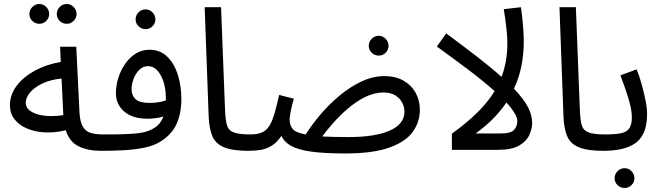

<svg xmlns="http://www.w3.org/2000/svg" viewBox="-20 -750 3309 961"><path d="M485.8 4.9Q420.9 4.9 374.5 -17.1Q328.1 -39.1 309.1 -98.1Q254.9 -85 205.3 -87.4Q155.8 -89.8 116 -106.4Q76.2 -123 53 -152.6Q29.8 -182.1 29.8 -223.1Q29.8 -276.9 64 -321.5Q98.1 -366.2 156 -397.2Q213.9 -428.2 284.2 -439.9L280.8 -516.1H361.8L377.9 -186Q380.9 -139.2 395 -115.5Q409.2 -91.8 434.6 -84.5Q460 -77.1 496.1 -77.1Q517.1 -77.1 526.6 -65.7Q536.1 -54.2 536.1 -38.1Q536.1 -22 522 -8.5Q507.8 4.9 485.8 4.9ZM108.9 -235.8Q108.9 -212.9 127.4 -198Q146 -183.1 175 -176Q204.1 -168.9 236.6 -168.9Q269 -168.9 296.9 -173.8L288.1 -356.9Q231 -351.1 190.9 -331.5Q150.9 -312 129.9 -286.6Q108.9 -261.2 108.9 -235.8ZM314 -630.9Q293 -630.9 278.6 -645.5Q264.2 -660.2 264.2 -680.2Q264.2 -699.7 278.6 -714.8Q293 -730 314 -730Q334 -730 348.6 -714.8Q363.3 -699.7 363.3 -680.2Q363.3 -660.2 348.6 -645.5Q334 -630.9 314 -630.9ZM177.2 -630.9Q156.2 -630.9 141.6 -645.5Q127 -660.2 127 -680.2Q127 -699.7 141.6 -714.8Q156.2 -730 177.2 -730Q197.3 -730 211.7 -714.8Q226.1 -699.7 226.1 -680.2Q226.1 -660.2 211.7 -645.5Q197.3 -630.9 177.2 -630.9Z M485.8 4.9 495.6 -77.1Q528.8 -77.1 571.3 -77.6Q613.8 -78.1 653.8 -81.5Q693.8 -85 716.8 -92.8Q749 -104 768.3 -121.6Q787.6 -139.2 797.9 -167Q779.8 -161.1 759.3 -158.4Q738.8 -155.8 718.8 -155.8Q643.1 -155.8 601.6 -191.9Q560.1 -228 560.1 -283.2Q560.1 -320.8 572 -359.4Q584 -397.9 606 -429.9Q627.9 -461.9 658.9 -481.4Q689.9 -501 728 -501Q781.7 -501 817.4 -466.1Q853 -431.2 870.4 -374.5Q887.7 -317.9 887.7 -254.9Q887.7 -180.2 862.3 -126.7Q836.9 -73.2 777.8 -38.1Q747.1 -20 700.4 -10.5Q653.8 -1 598.9 2Q543.9 4.9 485.8 4.9ZM638.7 -303.2Q638.7 -272 658.7 -253.4Q678.7 -234.9 728 -234.9Q771 -234.9 810.1 -247.1Q810.1 -252.9 810.1 -261.2Q810.1 -303.2 798.8 -339.1Q787.6 -375 767.8 -397Q748 -418.9 719.7 -418.9Q696.8 -418.9 678.2 -401.4Q659.7 -383.8 649.2 -356.9Q638.7 -330.1 638.7 -303.2ZM709 -604Q688 -604 673.3 -618.7Q658.7 -633.3 658.7 -653.3Q658.7 -672.9 673.3 -688Q688 -703.1 709 -703.1Q729 -703.1 743.4 -688Q757.8 -672.9 757.8 -653.3Q757.8 -633.3 743.4 -618.7Q729 -604 709 -604Z M1223.6 4.9Q1143.6 4.9 1101.1 -12.9Q1058.6 -30.8 1042.7 -68.8Q1026.9 -106.9 1024.4 -167L1004.4 -713.9H1086.4L1106.4 -199.2Q1108.4 -149.9 1116 -123.5Q1123.5 -97.2 1150.1 -87.2Q1176.8 -77.1 1233.4 -77.1Q1254.4 -77.1 1263.9 -65.7Q1273.4 -54.2 1273.4 -38.1Q1273.4 -22 1259.5 -8.5Q1245.6 4.9 1223.6 4.9Z M1707.5 18.1Q1600.6 18.1 1535.2 8.5Q1469.7 -1 1435.8 -20.5Q1401.9 -40 1388.7 -69.8Q1364.7 -35.2 1338.1 -19.5Q1311.5 -3.9 1283 0.5Q1254.4 4.9 1223.6 4.9L1233.4 -77.1Q1280.8 -77.1 1305.7 -95.5Q1330.6 -113.8 1345.7 -157Q1360.8 -200.2 1377.4 -274.9L1450.7 -255.9Q1440.4 -221.2 1435.1 -193.1Q1429.7 -165 1429.7 -150.9Q1429.7 -123 1445.1 -104.5Q1460.4 -85.9 1509.8 -77.1Q1541.5 -127 1585.4 -178.5Q1629.4 -230 1681.4 -272.9Q1733.4 -315.9 1790 -342.5Q1846.7 -369.1 1904.8 -369.1Q1959.5 -369.1 1999 -346.7Q2038.6 -324.2 2060.1 -286.1Q2081.5 -248 2081.5 -200.2Q2081.5 -141.1 2047.1 -91.6Q2012.7 -42 1930.7 -12Q1848.6 18.1 1707.5 18.1ZM1898.4 -287.1Q1853.5 -287.1 1808.1 -264.6Q1762.7 -242.2 1721.7 -207Q1680.7 -171.9 1647.7 -134.5Q1614.7 -97.2 1592.8 -66.9Q1645.5 -64 1725.6 -64Q1857.4 -64 1930.9 -96.4Q2004.4 -128.9 2004.4 -191.9Q2004.4 -213.9 1993.4 -235.4Q1982.4 -256.8 1959.5 -272Q1936.5 -287.1 1898.4 -287.1ZM1876 -471.7Q1855 -471.7 1840.3 -486.3Q1825.7 -501 1825.7 -521Q1825.7 -540.5 1840.3 -555.7Q1855 -570.8 1876 -570.8Q1896 -570.8 1910.4 -555.7Q1924.8 -540.5 1924.8 -521Q1924.8 -501 1910.4 -486.3Q1896 -471.7 1876 -471.7Z M2519.5 -536.1Q2519.5 -558.1 2516.6 -589.1Q2513.7 -620.1 2509.5 -651.1Q2505.4 -682.1 2501.5 -704.1L2587.4 -713.9Q2590.3 -693.8 2594 -661.4Q2597.7 -628.9 2599.6 -596.9Q2601.6 -564.9 2601.6 -543.9Q2601.6 -481 2590.1 -421.4Q2578.6 -361.8 2552.2 -306.2Q2599.6 -256.8 2621.6 -215.8Q2643.6 -174.8 2643.6 -134.8Q2643.6 -106 2629.4 -74.5Q2615.2 -43 2578.4 -21.5Q2541.5 0 2471.7 0H2241.7V-81.1Q2391.6 -188 2455.6 -293.9Q2399.4 -344.2 2324 -401.1Q2248.5 -458 2166.5 -517.1L2213.4 -583Q2302.2 -517.1 2371.3 -463.6Q2440.4 -410.2 2490.2 -365.2Q2505.4 -404.8 2512.5 -447.5Q2519.5 -490.2 2519.5 -536.1ZM2360.4 -82H2486.3Q2537.6 -82 2553.5 -100.6Q2569.3 -119.1 2569.3 -143.1Q2569.3 -161.1 2554.9 -185.1Q2540.5 -209 2514.6 -236.8Q2486.3 -194.8 2448 -156Q2409.7 -117.2 2360.4 -82Z M2999.5 4.9Q2919.4 4.9 2877 -12.9Q2834.5 -30.8 2818.6 -68.8Q2802.7 -106.9 2800.3 -167L2780.3 -713.9H2862.3L2882.3 -199.2Q2884.3 -149.9 2891.8 -123.5Q2899.4 -97.2 2926 -87.2Q2952.6 -77.1 3009.3 -77.1Q3030.3 -77.1 3039.8 -65.7Q3049.3 -54.2 3049.3 -38.1Q3049.3 -22 3035.4 -8.5Q3021.5 4.9 2999.5 4.9Z M2999.5 4.9 3009.3 -77.1Q3058.6 -77.1 3087.6 -83Q3116.7 -88.9 3129.6 -107.4Q3142.6 -126 3142.6 -163.1Q3142.6 -201.2 3125 -258.5Q3107.4 -315.9 3085.4 -373L3166.5 -402.8Q3179.7 -371.1 3191.2 -330.1Q3202.6 -289.1 3210.7 -249Q3218.8 -209 3218.8 -179.2Q3218.8 -79.1 3165 -37.1Q3111.3 4.9 2999.5 4.9ZM3106.4 190.9Q3085.4 190.9 3070.8 176.5Q3056.2 162.1 3056.2 142.1Q3056.2 122.1 3070.8 106.9Q3085.4 91.8 3106.4 91.8Q3126.5 91.8 3140.9 106.9Q3155.3 122.1 3155.3 142.1Q3155.3 162.1 3140.9 176.5Q3126.5 190.9 3106.4 190.9Z"/></svg>

Font: Kurinto Seri
Style: Regular
Weight: 400
Designer: Kurinto was developed by Clint Goss from a range of fonts that are compatible with the SIL Open Font License Version 1.1
Foundry: Clinton F. Goss
Version: Version 2.196; July 25, 2020